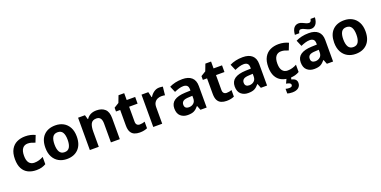

<svg xmlns="http://www.w3.org/2000/svg" viewBox="-15 -1783 6048 3047"><g transform="rotate(-20 3009.0 -259.0)"><path d="M311 10Q232 10 172.5 -19.5Q113 -49 80 -111Q47 -173 47 -270Q47 -370 83 -433.5Q119 -497 181 -526.5Q243 -556 322 -556Q369 -556 412 -546Q455 -536 488 -519L443 -405Q413 -418 382.5 -426.5Q352 -435 322 -435Q264 -435 232.5 -394Q201 -353 201 -271Q201 -190 232.5 -151Q264 -112 320 -112Q362 -112 401 -123.5Q440 -135 473 -154V-31Q441 -12 402.5 -1Q364 10 311 10Z M1093 -274Q1093 -138 1021.5 -64Q950 10 827 10Q750 10 690.5 -23Q631 -56 597 -119.5Q563 -183 563 -274Q563 -410 634.5 -483Q706 -556 830 -556Q907 -556 966 -523.5Q1025 -491 1059 -428Q1093 -365 1093 -274ZM717 -274Q717 -194 743 -149.5Q769 -105 829 -105Q887 -105 913 -149.5Q939 -194 939 -274Q939 -355 913 -398Q887 -441 828 -441Q769 -441 743 -398Q717 -355 717 -274Z M1526 -556Q1616 -556 1668 -508.5Q1720 -461 1720 -356V0H1570V-318Q1570 -436 1482 -436Q1414 -436 1389.5 -389.5Q1365 -343 1365 -256V0H1214V-546H1330L1351 -473H1357Q1411 -556 1526 -556Z M2100 -110Q2123 -110 2144.5 -114.5Q2166 -119 2185 -126V-15Q2160 -4 2129 3Q2098 10 2055 10Q2006 10 1967 -6Q1928 -22 1906 -61.5Q1884 -101 1884 -172V-433H1813V-497L1895 -547L1939 -662H2035V-546H2178V-433H2035V-181Q2035 -145 2052.5 -127.5Q2070 -110 2100 -110Z M2587 -556Q2602 -556 2619 -554Q2636 -552 2647 -550L2632 -409Q2621 -412 2606 -413.5Q2591 -415 2570 -415Q2539 -415 2508 -402Q2477 -389 2456.5 -359Q2436 -329 2436 -277V0H2285V-546H2400L2422 -454H2429Q2453 -496 2494.5 -526Q2536 -556 2587 -556Z M2976 -556Q3078 -556 3132.5 -507.5Q3187 -459 3187 -364V0H3082L3053 -74H3049Q3013 -30 2974.5 -10Q2936 10 2867 10Q2795 10 2747 -32Q2699 -74 2699 -161Q2699 -246 2761 -289.5Q2823 -333 2946 -338L3037 -341V-358Q3037 -407 3014.5 -426.5Q2992 -446 2953 -446Q2916 -446 2877 -434Q2838 -422 2800 -405L2756 -508Q2799 -530 2854.5 -543Q2910 -556 2976 -556ZM2980 -250Q2908 -248 2880.5 -227Q2853 -206 2853 -168Q2853 -133 2872.5 -116.5Q2892 -100 2925 -100Q2972 -100 3004.5 -128Q3037 -156 3037 -208V-253Z M3567 -110Q3590 -110 3611.5 -114.5Q3633 -119 3652 -126V-15Q3627 -4 3596 3Q3565 10 3522 10Q3473 10 3434 -6Q3395 -22 3373 -61.5Q3351 -101 3351 -172V-433H3280V-497L3362 -547L3406 -662H3502V-546H3645V-433H3502V-181Q3502 -145 3519.5 -127.5Q3537 -110 3567 -110Z M3996 -556Q4098 -556 4152.5 -507.5Q4207 -459 4207 -364V0H4102L4073 -74H4069Q4033 -30 3994.5 -10Q3956 10 3887 10Q3815 10 3767 -32Q3719 -74 3719 -161Q3719 -246 3781 -289.5Q3843 -333 3966 -338L4057 -341V-358Q4057 -407 4034.5 -426.5Q4012 -446 3973 -446Q3936 -446 3897 -434Q3858 -422 3820 -405L3776 -508Q3819 -530 3874.5 -543Q3930 -556 3996 -556ZM4000 -250Q3928 -248 3900.5 -227Q3873 -206 3873 -168Q3873 -133 3892.5 -116.5Q3912 -100 3945 -100Q3992 -100 4024.5 -128Q4057 -156 4057 -208V-253Z M4589 10Q4510 10 4450.5 -19.5Q4391 -49 4358 -111Q4325 -173 4325 -270Q4325 -370 4361 -433.5Q4397 -497 4459 -526.5Q4521 -556 4600 -556Q4647 -556 4690 -546Q4733 -536 4766 -519L4721 -405Q4691 -418 4660.5 -426.5Q4630 -435 4600 -435Q4542 -435 4510.5 -394Q4479 -353 4479 -271Q4479 -190 4510.5 -151Q4542 -112 4598 -112Q4640 -112 4679 -123.5Q4718 -135 4751 -154V-31Q4719 -12 4680.5 -1Q4642 10 4589 10ZM4690 129Q4690 180 4653 210Q4616 240 4550 240Q4523 240 4501 236.5Q4479 233 4465 228V149Q4494 158 4525 158Q4578 158 4578 123Q4578 103 4558 92Q4538 81 4500 75L4535 0H4615L4600 39Q4621 44 4642 54Q4663 64 4676.5 82Q4690 100 4690 129Z M5111 -556Q5213 -556 5267.5 -507.5Q5322 -459 5322 -364V0H5217L5188 -74H5184Q5148 -30 5109.5 -10Q5071 10 5002 10Q4930 10 4882 -32Q4834 -74 4834 -161Q4834 -246 4896 -289.5Q4958 -333 5081 -338L5172 -341V-358Q5172 -407 5149.5 -426.5Q5127 -446 5088 -446Q5051 -446 5012 -434Q4973 -422 4935 -405L4891 -508Q4934 -530 4989.5 -543Q5045 -556 5111 -556ZM5115 -250Q5043 -248 5015.5 -227Q4988 -206 4988 -168Q4988 -133 5007.5 -116.5Q5027 -100 5060 -100Q5107 -100 5139.5 -128Q5172 -156 5172 -208V-253ZM4897 -605Q4903 -684 4933.5 -720.5Q4964 -757 5015 -757Q5042 -757 5069.5 -744Q5097 -731 5124 -718.5Q5151 -706 5174 -706Q5189 -706 5200 -716.5Q5211 -727 5217 -758H5291Q5285 -680 5254 -643Q5223 -606 5175 -606Q5146 -606 5118 -618.5Q5090 -631 5063.5 -644Q5037 -657 5013 -657Q4999 -657 4988 -646.5Q4977 -636 4971 -605Z M5970 -274Q5970 -138 5898.5 -64Q5827 10 5704 10Q5627 10 5567.5 -23Q5508 -56 5474 -119.5Q5440 -183 5440 -274Q5440 -410 5511.5 -483Q5583 -556 5707 -556Q5784 -556 5843 -523.5Q5902 -491 5936 -428Q5970 -365 5970 -274ZM5594 -274Q5594 -194 5620 -149.5Q5646 -105 5706 -105Q5764 -105 5790 -149.5Q5816 -194 5816 -274Q5816 -355 5790 -398Q5764 -441 5705 -441Q5646 -441 5620 -398Q5594 -355 5594 -274Z"/></g></svg>

Font: Noto Sans Cherokee
Style: Bold
Weight: 700
Designer: Monotype Design Team
Foundry: Monotype Imaging Inc.
Version: Version 2.001; ttfautohint (v1.8.4.7-5d5b)